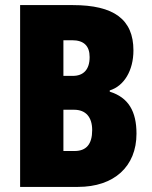

<svg xmlns="http://www.w3.org/2000/svg" viewBox="-20 -734 598 754"><path d="M266 -714H59V0H286C428 0 516 -80 516 -209C516 -296 485 -351 411 -374V-379C467 -396 504 -457 504 -536C504 -658 427 -714 266 -714ZM266 -436H229V-576H263C309 -576 332 -554 332 -510C332 -461 308 -436 266 -436ZM229 -303H271C317 -303 342 -274 342 -223C342 -168 319 -141 273 -141H229Z"/></svg>

Font: Noto Sans Telugu ExtraCondensed Black
Style: Regular
Weight: 900
Width: 2
Designer: Jelle Bosma - Monotype Design Team
Foundry: Monotype Imaging Inc.
Version: Version 2.005